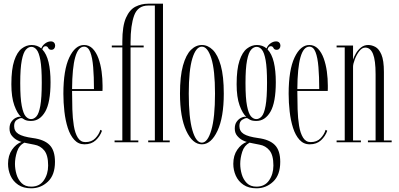

<svg xmlns="http://www.w3.org/2000/svg" viewBox="-20 -770 2158 1039"><path d="M149 249Q106.5 249 78.5 230Q50.5 211 37 180.8Q23.5 150.5 23.5 116.5Q23.5 71.5 45 40.2Q66.5 9 96.5 -2Q88.5 -3.5 73 -11.5Q57.5 -19.5 44.5 -35Q31.5 -50.5 31.5 -74Q31.5 -97 41.5 -111Q51.5 -125 64.2 -131.8Q77 -138.5 86 -138.5Q87.5 -138.5 90.2 -138.2Q93 -138 94 -137.5Q73.5 -155.5 57.5 -199.8Q41.5 -244 41.5 -314.5Q41.5 -395.5 57 -441.8Q72.5 -488 97.5 -507.2Q122.5 -526.5 151 -526.5Q181.5 -526.5 203.5 -508Q209 -523.5 224 -534.8Q239 -546 255 -546Q266.5 -546 272.5 -539.2Q278.5 -532.5 278.5 -523Q278.5 -513.5 273 -507Q267.5 -500.5 258 -500.5Q245.5 -500.5 241 -510.2Q236.5 -520 226.5 -520Q213.5 -520 209 -502.5Q232 -478.5 242.8 -433.2Q253.5 -388 253.5 -325.5Q253.5 -215.5 224.5 -165.5Q195.5 -115.5 148 -115.5Q126 -115.5 114.2 -121.8Q102.5 -128 100.5 -130Q99.5 -131 95.5 -131Q86.5 -131 71.5 -121.8Q56.5 -112.5 56.5 -88Q56.5 -60 79.8 -45.2Q103 -30.5 157.5 -23Q219 -15 248.2 14.5Q277.5 44 277.5 106Q277.5 177 239.2 213Q201 249 149 249ZM148 -125.5Q164 -125.5 177.2 -140.2Q190.5 -155 198.2 -197.5Q206 -240 206 -323.5Q206 -402.5 198.5 -444Q191 -485.5 178.2 -501Q165.5 -516.5 150 -516.5Q133.5 -516.5 119.8 -501Q106 -485.5 97.8 -443Q89.5 -400.5 89.5 -320.5Q89.5 -238.5 97.8 -196.8Q106 -155 119.2 -140.2Q132.5 -125.5 148 -125.5ZM149 240Q194 240 217.2 206Q240.5 172 240.5 125.5Q240.5 70 219.5 44.2Q198.5 18.5 166 13Q141 8.5 129.8 5.8Q118.5 3 111.5 2Q82.5 17.5 71.8 51.5Q61 85.5 61 117Q61 144.5 69.2 173Q77.5 201.5 96.8 220.8Q116 240 149 240Z M437 11Q404 11 381.8 -13.5Q359.5 -38 346.8 -78Q334 -118 328.5 -166.5Q323 -215 323 -262.5Q323 -391.5 355 -459Q387 -526.5 435 -526.5Q462.5 -526.5 481.8 -506.5Q501 -486.5 512.8 -454Q524.5 -421.5 529.8 -383Q535 -344.5 535 -307Q535 -299.5 535 -292.2Q535 -285 534.5 -278H370V-275.5Q370 -227 371.5 -178.2Q373 -129.5 379.5 -89.5Q386 -49.5 401 -25.2Q416 -1 442 -1Q476 -1 496 -22Q516 -43 523 -67.5L532 -62.5Q521.5 -32.5 498 -10.8Q474.5 11 437 11ZM435 -517.5Q371.5 -517.5 370 -288H488.5Q488.5 -355 484.2 -406.8Q480 -458.5 468.5 -488Q457 -517.5 435 -517.5Z M600 0V-10H642V-513.5H585V-523.5H642V-545.5Q642 -629.5 661.8 -673.8Q681.5 -718 713.5 -734Q745.5 -750 782 -750H862V-10H898.5V0H782V-10H818V-740H782Q726 -740 706.2 -686.8Q686.5 -633.5 686.5 -541V-523.5H757.5V-513.5H686.5V-10H728.5V0Z M1072.5 11Q1022 11 988 -62Q954 -135 954 -263.5Q954 -357.5 970.2 -415.5Q986.5 -473.5 1013.2 -500Q1040 -526.5 1072.5 -526.5Q1104.5 -526.5 1131.5 -500Q1158.5 -473.5 1174.8 -415.5Q1191 -357.5 1191 -263.5Q1191 -135 1156.8 -62Q1122.5 11 1072.5 11ZM1072.5 2Q1103.5 2 1123.5 -65.8Q1143.5 -133.5 1143.5 -263.5Q1143.5 -391 1123.5 -454.2Q1103.5 -517.5 1072.5 -517.5Q1040.5 -517.5 1021 -454.2Q1001.5 -391 1001.5 -263.5Q1001.5 -133.5 1021 -65.8Q1040.5 2 1072.5 2Z M1368 249Q1325.5 249 1297.5 230Q1269.5 211 1256 180.8Q1242.5 150.5 1242.5 116.5Q1242.5 71.5 1264 40.2Q1285.5 9 1315.5 -2Q1307.5 -3.5 1292 -11.5Q1276.5 -19.5 1263.5 -35Q1250.5 -50.5 1250.5 -74Q1250.5 -97 1260.5 -111Q1270.5 -125 1283.2 -131.8Q1296 -138.5 1305 -138.5Q1306.5 -138.5 1309.2 -138.2Q1312 -138 1313 -137.5Q1292.5 -155.5 1276.5 -199.8Q1260.5 -244 1260.5 -314.5Q1260.5 -395.5 1276 -441.8Q1291.5 -488 1316.5 -507.2Q1341.5 -526.5 1370 -526.5Q1400.5 -526.5 1422.5 -508Q1428 -523.5 1443 -534.8Q1458 -546 1474 -546Q1485.5 -546 1491.5 -539.2Q1497.5 -532.5 1497.5 -523Q1497.5 -513.5 1492 -507Q1486.5 -500.5 1477 -500.5Q1464.5 -500.5 1460 -510.2Q1455.5 -520 1445.5 -520Q1432.5 -520 1428 -502.5Q1451 -478.5 1461.8 -433.2Q1472.5 -388 1472.5 -325.5Q1472.5 -215.5 1443.5 -165.5Q1414.5 -115.5 1367 -115.5Q1345 -115.5 1333.2 -121.8Q1321.5 -128 1319.5 -130Q1318.5 -131 1314.5 -131Q1305.5 -131 1290.5 -121.8Q1275.5 -112.5 1275.5 -88Q1275.5 -60 1298.8 -45.2Q1322 -30.5 1376.5 -23Q1438 -15 1467.2 14.5Q1496.5 44 1496.5 106Q1496.5 177 1458.2 213Q1420 249 1368 249ZM1367 -125.5Q1383 -125.5 1396.2 -140.2Q1409.5 -155 1417.2 -197.5Q1425 -240 1425 -323.5Q1425 -402.5 1417.5 -444Q1410 -485.5 1397.2 -501Q1384.5 -516.5 1369 -516.5Q1352.5 -516.5 1338.8 -501Q1325 -485.5 1316.8 -443Q1308.5 -400.5 1308.5 -320.5Q1308.5 -238.5 1316.8 -196.8Q1325 -155 1338.2 -140.2Q1351.5 -125.5 1367 -125.5ZM1368 240Q1413 240 1436.2 206Q1459.5 172 1459.5 125.5Q1459.5 70 1438.5 44.2Q1417.5 18.5 1385 13Q1360 8.5 1348.8 5.8Q1337.5 3 1330.5 2Q1301.5 17.5 1290.8 51.5Q1280 85.5 1280 117Q1280 144.5 1288.2 173Q1296.5 201.5 1315.8 220.8Q1335 240 1368 240Z M1656 11Q1623 11 1600.8 -13.5Q1578.5 -38 1565.8 -78Q1553 -118 1547.5 -166.5Q1542 -215 1542 -262.5Q1542 -391.5 1574 -459Q1606 -526.5 1654 -526.5Q1681.5 -526.5 1700.8 -506.5Q1720 -486.5 1731.8 -454Q1743.5 -421.5 1748.8 -383Q1754 -344.5 1754 -307Q1754 -299.5 1754 -292.2Q1754 -285 1753.5 -278H1589V-275.5Q1589 -227 1590.5 -178.2Q1592 -129.5 1598.5 -89.5Q1605 -49.5 1620 -25.2Q1635 -1 1661 -1Q1695 -1 1715 -22Q1735 -43 1742 -67.5L1751 -62.5Q1740.5 -32.5 1717 -10.8Q1693.5 11 1656 11ZM1654 -517.5Q1590.5 -517.5 1589 -288H1707.5Q1707.5 -355 1703.2 -406.8Q1699 -458.5 1687.5 -488Q1676 -517.5 1654 -517.5Z M1801.5 0V-10H1845.5V-513.5H1801.5V-523.5H1890.5V-447.5Q1896 -464.5 1907 -482.8Q1918 -501 1934.5 -513.8Q1951 -526.5 1972.5 -526.5Q1991.5 -526.5 2011 -516.2Q2030.5 -506 2044 -474.8Q2057.5 -443.5 2057.5 -380.5V-10H2099.5V0H1971V-10H2012.5V-368Q2012.5 -444 1998.5 -478.2Q1984.5 -512.5 1956.5 -512.5Q1939 -512.5 1924 -492.8Q1909 -473 1899.8 -448.2Q1890.5 -423.5 1890.5 -409V-10H1933V0Z"/></svg>

Font: Imbue 100pt ExtraLight
Style: Regular
Weight: 200
Designer: Tyler Finck
Foundry: Etcetera Type Company
Version: Version 1.102; ttfautohint (v1.8.3)